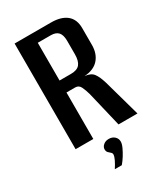

<svg xmlns="http://www.w3.org/2000/svg" viewBox="-192 -671 801 930"><g transform="rotate(-30 208.5 -206.0)"><path d="M50 0V-591H254Q310 -591 340.5 -566Q371 -541 371 -492V-398Q371 -349 344 -318.5Q317 -288 264 -285Q298 -282 312.5 -263Q327 -244 339 -204L396 0H290L243 -197Q236 -222 227 -241Q218 -260 198 -260H149V0ZM149 -327H213Q248 -327 262.5 -345Q277 -363 277 -400V-475Q277 -508 263.5 -523Q250 -538 222 -538H149ZM166 179Q179 159 187.5 141.5Q196 124 196 113Q196 106 190 101Q184 96 177.5 89.5Q171 83 171 71Q171 58 183 47.5Q195 37 213 37Q233 37 245.5 48.5Q258 60 258 77Q258 90 249.5 108.5Q241 127 229.5 145.5Q218 164 205 179Z"/></g></svg>

Font: Alumni Sans Thin SemiBold
Style: Regular
Weight: 600
Version: Version 1.018